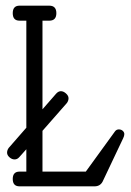

<svg xmlns="http://www.w3.org/2000/svg" viewBox="-20 -658 464 678"><path d="M130 -52H283L386 -194Q391 -201 399.5 -201Q408 -201 413.5 -196Q419 -191 419 -184.5Q419 -178 415 -170L342 -16Q333 0 314 0H49Q25 0 25 -26Q25 -52 49 -52H73V-131L48 -103Q41 -95 31.5 -95Q22 -95 13.5 -102.5Q5 -110 5 -119Q5 -128 11 -136L73 -207V-585H49Q25 -585 25 -611.5Q25 -638 49 -638H154Q179 -638 179 -611.5Q179 -585 154 -585H130V-272L178 -327Q186 -336 195 -336Q204 -336 213 -328Q222 -320 222 -311Q222 -302 216 -294L130 -196Z"/></svg>

Font: Glass Antiqua
Style: Regular
Weight: 400
Version: 1.001